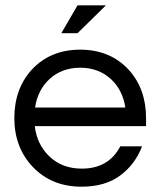

<svg xmlns="http://www.w3.org/2000/svg" viewBox="-20 -695 597 723"><path d="M288 -60Q389 -60 433 -144H515Q489 -76 432.5 -34Q376 8 287 8Q174 8 103 -67Q34 -140 34 -250Q34 -361 100 -433Q170 -508 282 -508Q394 -508 464 -433Q530 -361 530 -250V-220H111Q119 -151 166 -106Q214 -60 288 -60ZM282 -440Q213 -440 166 -397Q122 -356 112 -290H452Q442 -356 398 -397Q351 -440 282 -440ZM272 -675H379L272 -570H211Z"/></svg>

Font: Questrial
Style: Regular
Weight: 400
Designer: Joe Prince
Foundry: Joe Prince
Version: Version 1.002